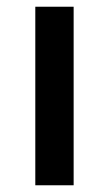

<svg xmlns="http://www.w3.org/2000/svg" viewBox="-20 -551 324 571"><path d="M85 -531H199V0H85Z"/></svg>

Font: Alexandria
Style: Regular
Weight: 400
Designer: Mohamed Gaber
Foundry: Kief Type Foundry
Version: Version 5.100